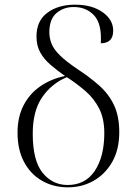

<svg xmlns="http://www.w3.org/2000/svg" viewBox="-20 -791 585 821"><path d="M266 10Q206 9 158 -19Q110 -47 82.5 -99Q55 -151 55 -224Q55 -291 81 -341Q107 -391 153 -422.5Q199 -454 258 -466Q224 -490 196 -514Q168 -538 152 -567Q136 -596 136 -635Q136 -702 182.5 -736.5Q229 -771 301 -771Q373 -771 418.5 -739Q464 -707 464 -660Q464 -606 411 -606Q416 -689 382.5 -725Q349 -761 295 -761Q252 -761 221.5 -735Q191 -709 191 -653Q191 -628 200.5 -604Q210 -580 236.5 -554Q263 -528 312 -495Q364 -461 404.5 -425Q445 -389 467.5 -341.5Q490 -294 490 -226Q490 -151 459.5 -98Q429 -45 378.5 -17Q328 11 266 10ZM267 0Q344 1 385 -60Q426 -121 426 -222Q426 -284 404 -327Q382 -370 345.5 -401.5Q309 -433 266 -461Q201 -434 160.5 -375.5Q120 -317 120 -219Q120 -105 161.5 -53Q203 -1 267 0Z"/></svg>

Font: Noto Serif Display Light
Style: Regular
Weight: 300
Designer: Monotype Design Team
Foundry: Monotype Imaging Inc.
Version: Version 2.009